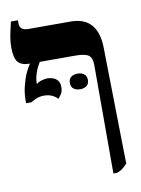

<svg xmlns="http://www.w3.org/2000/svg" viewBox="-96 -712 749 1017"><g transform="rotate(-10 278.5 -203.5)"><path d="M430 240V-344Q430 -382 411 -396Q392 -410 339 -410H94Q50 -410 31.5 -432.5Q13 -455 13 -512Q13 -540 18 -568Q23 -596 35 -647H73V-629Q73 -611 84.5 -601.5Q96 -592 119 -592H346Q420 -592 457 -549.5Q494 -507 495 -424L506 200Q490 217 478.5 225.5Q467 234 450 240ZM212 -200Q199 -214 181 -222Q163 -230 140 -230Q119 -230 102 -224Q85 -218 68 -207H39V-221Q39 -260 48.5 -298.5Q58 -337 71.5 -366.5Q85 -396 95 -408V-432H150V-413Q144 -403 137.5 -390.5Q131 -378 125.5 -363.5Q120 -349 116.5 -333Q113 -317 113 -301V-297Q125 -307 142.5 -312Q160 -317 174 -317Q187 -317 202 -312Q217 -307 227.5 -294.5Q238 -282 238 -259Q238 -234 227.5 -220Q217 -206 212 -200ZM286 -272Q286 -294 300 -304Q314 -314 335 -314Q355 -314 369 -304Q383 -294 383 -272Q383 -250 369 -240Q355 -230 335 -230Q314 -230 300 -240Q286 -250 286 -272Z"/></g></svg>

Font: Noto Serif Hebrew ExtraBold
Style: Regular
Weight: 800
Version: Version 2.003